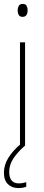

<svg xmlns="http://www.w3.org/2000/svg" viewBox="-21 -743 227 980"><path d="M95 -723Q110 -723 115 -713Q120 -703 120 -691Q120 -676 114 -666.5Q108 -657 94 -657Q80 -657 74.5 -667Q69 -677 69 -690Q69 -702 74.5 -712.5Q80 -723 95 -723ZM107 -527V0H81V-527ZM26 134Q26 193 75 193Q85 193 96 191Q107 189 113 187V210Q106 213 95.5 215Q85 217 73 217Q40 217 19.5 197Q-1 177 -1 138Q-1 99 22 62Q45 25 87 -10L107 0Q69 33 47.5 65.5Q26 98 26 134Z"/></svg>

Font: Noto Sans Devanagari UI Condensed Thin
Style: Regular
Weight: 100
Width: 3
Designer: Jelle Bosma - Monotype Design Team
Foundry: Monotype Imaging Inc.
Version: Version 2.004; ttfautohint (v1.8.4.7-5d5b)